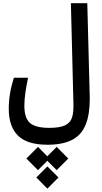

<svg xmlns="http://www.w3.org/2000/svg" viewBox="-20 -713 626 1177"><path d="M271 174.3Q147 174.3 90.3 118.4Q33.7 62.5 33.7 -46.4Q33.7 -138.2 64.9 -236.3H151.9Q141.1 -183.1 135.3 -142.6Q129.4 -102.1 129.4 -64.5Q129.4 9.8 163.1 40.3Q196.8 70.8 281.7 70.8Q347.7 70.8 379.6 54.9Q411.6 39.1 421.6 7.1Q431.6 -24.9 430.2 -73.7L414.6 -693.4H515.1L529.8 -130.9Q530.3 -119.6 530.3 -108.9Q530.3 -13.7 506.8 46.9Q481 113.8 422.9 144Q364.7 174.3 271 174.3ZM327.6 187.5 398.4 258.8 327.6 330.1 270 272.5 212.9 330.1 141.6 258.8 212.9 187.5 270 245.1ZM270.5 307.1 338.4 375 270.5 443.4 202.6 375Z"/></svg>

Font: CaskaydiaMono NF
Style: Regular
Weight: 400
Designer: Aaron Bell
Foundry: Saja Typeworks
Version: Version 2111.001; ttfautohint (v1.8.4);Nerd Fonts 3.1.1